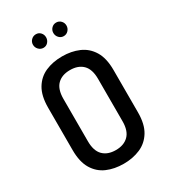

<svg xmlns="http://www.w3.org/2000/svg" viewBox="-222 -1030 1009 1142"><g transform="rotate(-30 283.0 -458.5)"><path d="M283 6Q219 6 168.5 -16Q118 -38 88.5 -87Q59 -136 59 -217V-508Q59 -589 88.5 -638Q118 -687 168.5 -709Q219 -731 283 -731Q346 -731 397 -709Q448 -687 478 -638Q508 -589 508 -508V-217Q508 -136 478 -87Q448 -38 397 -16Q346 6 283 6ZM283 -88Q338 -88 370 -119.5Q402 -151 402 -217V-508Q402 -574 370.5 -605.5Q339 -637 283 -637Q227 -637 195.5 -605.5Q164 -574 164 -508V-217Q164 -151 195.5 -119.5Q227 -88 283 -88ZM353 -830Q334 -830 321 -844Q308 -858 308 -877Q308 -896 321 -909.5Q334 -923 353 -923Q372 -923 385 -909.5Q398 -896 398 -877Q398 -858 385 -844Q372 -830 353 -830ZM214 -830Q195 -830 181.5 -844Q168 -858 168 -877Q168 -896 181.5 -909.5Q195 -923 214 -923Q233 -923 245.5 -909.5Q258 -896 258 -877Q258 -858 245.5 -844Q233 -830 214 -830Z"/></g></svg>

Font: Dosis ExtraLight SemiBold
Style: Regular
Weight: 600
Version: Version 3.001; ttfautohint (v1.8.2)